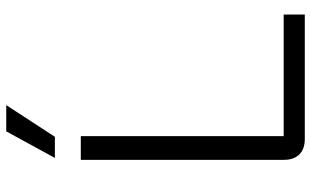

<svg xmlns="http://www.w3.org/2000/svg" viewBox="-206 -766 973 600"><g transform="rotate(-90 280.0 -466.5)"><path d="M80 -65V-700H154V-66H534V0H145Q114 0 97 -17Q80 -34 80 -65ZM169 -933H251L152 -781H86Z"/></g></svg>

Font: Stavian Regular
Style: Regular
Weight: 400
Version: Version 1.000; ttfautohint (v1.6)